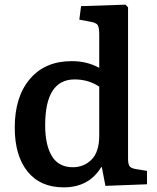

<svg xmlns="http://www.w3.org/2000/svg" viewBox="-20 -786 669 820"><path d="M252 14.2Q151.9 14.2 97.4 -53.7Q43 -121.6 43 -241.2Q43 -372.6 107.7 -448.7Q172.4 -524.9 286.1 -524.9Q352.5 -524.9 403.8 -496.1V-639.2Q403.8 -669.4 397 -679.4Q390.1 -689.5 362.8 -693.8L318.8 -702.1L326.2 -759.8L516.1 -766.1L526.9 -754.9V-108.9Q526.9 -85.4 533.2 -76.4Q539.6 -67.4 560.1 -64L607.9 -56.2V1L430.2 7.8L415 -71.8H412.1Q359.4 14.2 252 14.2ZM291 -71.8Q338.4 -71.8 371.1 -104.5Q403.8 -137.2 403.8 -207V-416Q357.4 -446.8 298.8 -446.8Q172.9 -446.8 172.9 -251Q172.9 -166.5 201.7 -119.1Q230.5 -71.8 291 -71.8Z"/></svg>

Font: Literata Book SemiBold
Style: Regular
Weight: 600
Designer: Latin by Veronika Burian and Jose Scaglione. Greek by Irene Vlachou. Cyrillic by Vera Evstafieva
Foundry: TypeTogether
Version: Version 2.003;PS 002.003;hotconv 1.0.88;makeotf.lib2.5.64775